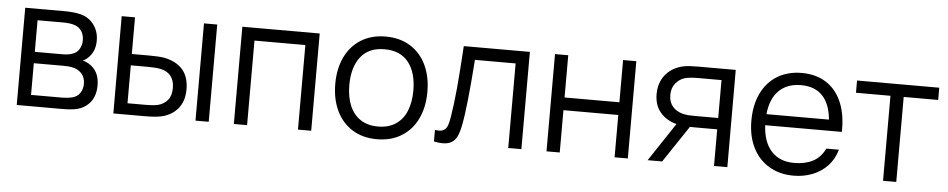

<svg xmlns="http://www.w3.org/2000/svg" viewBox="-37 -801 5243 1062"><g transform="rotate(5 2585.0 -270.0)"><path d="M69.5 0V-540H292Q311.5 -540 335.2 -537.8Q359 -535.5 378.5 -530.5Q424.5 -518 452 -481Q479.5 -444 479.5 -392.5Q479.5 -336.5 446 -301.5Q430.5 -284.5 412 -276.5Q428.5 -273.5 446.5 -262.5Q505.5 -227 505.5 -147Q505.5 -92.5 479.5 -57Q453.5 -21.5 408 -8.5Q378 0 321 0ZM294.5 -301.5Q330 -301.5 352 -309.5Q377 -318 389.8 -339.5Q402.5 -361 402.5 -388.5Q402.5 -417.5 388.8 -438.8Q375 -460 349.5 -468.5Q325.5 -477 284.5 -477H143.5V-301.5ZM317.5 -62.5Q329.5 -62.5 345 -64.2Q360.5 -66 372.5 -69Q400.5 -76 415 -98Q429.5 -120 429.5 -149Q429.5 -184 408.8 -206.8Q388 -229.5 353.5 -235Q338.5 -238.5 307 -238.5H143.5V-62.5Z M606 0 605 -540H679V-336.5H773Q829.5 -336.5 859.5 -331.5Q997.5 -303.5 997.5 -168.5Q997.5 -101.5 963 -60.5Q928.5 -19.5 871 -7Q839.5 0 779.5 0ZM1135.5 0H1062V-540H1135.5ZM776.5 -63Q827.5 -63 851 -69.5Q881.5 -78 901.5 -101.8Q921.5 -125.5 921.5 -168.5Q921.5 -251.5 844.5 -268Q818 -273.5 776.5 -273.5H679V-63Z M1348.5 0H1275V-540H1704.5V0H1631V-469.5H1348.5Z M1814.5 -270.5Q1814.5 -355 1845.5 -419.5Q1876.5 -484 1934.2 -519.5Q1992 -555 2070 -555Q2149.5 -555 2207.2 -519Q2265 -483 2295.5 -418.5Q2326 -354 2326 -270.5Q2326 -185.5 2295.2 -121Q2264.5 -56.5 2206.8 -20.8Q2149 15 2070 15Q1991 15 1933.2 -21.2Q1875.5 -57.5 1845 -122Q1814.5 -186.5 1814.5 -270.5ZM2248 -270.5Q2248 -370.5 2202.8 -427.5Q2157.5 -484.5 2070 -484.5Q1982 -484.5 1937.2 -426.8Q1892.5 -369 1892.5 -270.5Q1892.5 -205 1912.8 -156.5Q1933 -108 1972.8 -81.8Q2012.5 -55.5 2070 -55.5Q2128.5 -55.5 2168.5 -82.2Q2208.5 -109 2228.2 -157.2Q2248 -205.5 2248 -270.5Z M2386 -64.5Q2396.5 -62.5 2407.5 -62.5Q2427.5 -62.5 2439.2 -71.8Q2451 -81 2456.8 -98Q2462.5 -115 2467.5 -144.5Q2479 -213 2487.5 -306.2Q2496 -399.5 2504.5 -540H2871.5V0H2798.5V-469.5H2572.5Q2554 -208 2533.5 -104.5Q2526 -65.5 2515 -42Q2504 -18.5 2484.8 -6.5Q2465.5 5.5 2434.5 5.5Q2415 5.5 2386 0Z M3084.5 0H3011V-540H3084.5V-305.5H3389V-540H3462.5V0H3389V-235H3084.5Z M4015 0H3941V-203.5H3815Q3798 -203.5 3789.5 -204L3653 0H3572.5L3714 -213Q3658 -227.5 3624 -267Q3590 -306.5 3590 -369.5Q3590 -413 3606.8 -446.8Q3623.5 -480.5 3652 -502Q3680.5 -523.5 3716.5 -532.5Q3737.5 -537.5 3759.2 -538.8Q3781 -540 3808 -540H4014.5ZM3941 -266.5V-477H3811Q3764 -477 3737 -469.5Q3708.5 -461 3687.2 -435.5Q3666 -410 3666 -370.5Q3666 -331.5 3687.2 -306.5Q3708.5 -281.5 3744 -272.5Q3760 -268.5 3775.8 -267.5Q3791.5 -266.5 3811 -266.5Z M4203.5 -249.5Q4208 -156.5 4254 -106Q4300 -55.5 4380.5 -55.5Q4441.5 -55.5 4484.5 -77.8Q4527.5 -100 4551.5 -150H4621.5Q4606.5 -97 4571.8 -60Q4537 -23 4488.2 -4Q4439.5 15 4383.5 15Q4305.5 15 4247 -20Q4188.5 -55 4156.8 -118.8Q4125 -182.5 4125 -267.5Q4125 -355 4156.2 -420Q4187.5 -485 4245.2 -520Q4303 -555 4380.5 -555Q4458 -555 4513.8 -520.2Q4569.5 -485.5 4599.2 -420.2Q4629 -355 4629 -265V-249.5ZM4205 -311H4552Q4544 -398.5 4501 -443Q4458 -487.5 4382.5 -487.5Q4305 -487.5 4259.2 -442Q4213.5 -396.5 4205 -311Z M4953 0H4879.5V-472H4688V-540H5144.5V-472H4953Z"/></g></svg>

Font: CCSD_manrope
Style: Regular
Weight: 400
Designer: Mikhail Sharanda
Foundry: Mikhail Sharanda
Version: Version 4.503